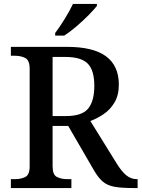

<svg xmlns="http://www.w3.org/2000/svg" viewBox="-20 -951 716 971"><path d="M35 0V-45H56Q86 -45 108 -56Q130 -67 130 -110V-603Q130 -646 108 -657.5Q86 -669 56 -669H35V-714H319Q452 -714 516.5 -666Q581 -618 581 -523Q581 -470 559.5 -433.5Q538 -397 505 -374.5Q472 -352 437 -339L569 -126Q594 -85 618 -65Q642 -45 672 -45H676V0H656Q594 0 558.5 -6.5Q523 -13 500 -32.5Q477 -52 455 -90L325 -314H246V-110Q246 -67 268 -56Q290 -45 320 -45H341V0ZM313 -364Q395 -364 426 -402Q457 -440 457 -517Q457 -596 423.5 -629.5Q390 -663 311 -663H246V-364ZM259 -784Q281 -813 307 -855Q333 -897 349 -931H470V-921Q457 -904 428.5 -875Q400 -846 366.5 -817.5Q333 -789 305 -771H259Z"/></svg>

Font: Noto Serif NP Hmong Medium
Style: Regular
Weight: 500
Designer: Dalton Maag Ltd
Foundry: Dalton Maag Ltd
Version: Version 1.001; ttfautohint (v1.8.4.7-5d5b)